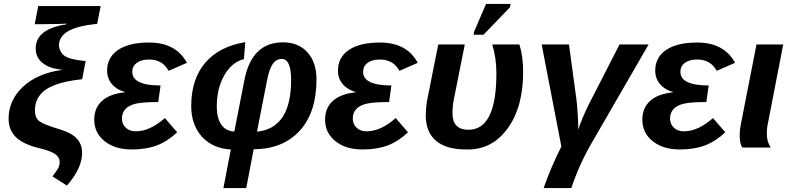

<svg xmlns="http://www.w3.org/2000/svg" viewBox="-20 -756 4056 984"><path d="M176 -725H496L478 -634Q374 -623 328 -595.5Q282 -568 282 -522Q287 -484 315 -467Q343 -450 419 -443L401 -350Q310 -340 260 -320Q159 -281 159 -190Q159 -154 180 -136Q202 -119 268 -99Q325 -82 349 -66Q401 -33 401 27Q401 106 323 195L249 148Q251 145 257 137Q263 129 265 126Q267 123 271.5 116.5Q276 110 278 106.5Q280 103 282 97Q284 91 285 86Q286 81 286 75Q286 50 262.5 33.5Q239 17 176 2Q96 -18 60 -54.5Q24 -91 24 -148Q24 -242 97.5 -311Q171 -380 298 -398V-399Q235 -404 199 -432.5Q163 -461 163 -508Q163 -607 319 -631L320 -635Q318 -635 311.5 -634.5Q305 -634 292.5 -633.5Q280 -633 268 -633Q239 -632 195 -632H158Z M676 -83Q748 -83 825 -151L888 -78Q838 -31 783.5 -10.5Q729 10 655 10Q569 10 516 -32.5Q463 -75 463 -143Q463 -203 503 -239Q543 -275 620 -283L621 -284Q578 -296 553.5 -325Q529 -354 529 -394Q529 -462 585 -500Q641 -538 744 -538Q882 -538 938 -434L844 -393Q813 -451 744 -451Q704 -451 681 -434Q658 -417 658 -388Q658 -318 803 -318L791 -233Q714 -233 677 -225Q605 -208 605 -148Q605 -120 624.5 -101.5Q644 -83 676 -83Z M1430 -539Q1510 -539 1556 -487.5Q1602 -436 1602 -349Q1602 -181 1517 -87Q1431 8 1280 9L1242 208H1125L1163 10Q1071 5 1016 -54Q960 -116 960 -212Q960 -350 1031.5 -434Q1103 -518 1237 -540L1230 -453Q1169 -438 1130 -371Q1091 -304 1091 -209Q1091 -151 1114 -117.5Q1137 -84 1181 -82L1232 -343Q1269 -539 1430 -539ZM1424 -454Q1395 -454 1377 -427Q1359 -400 1348 -341L1297 -81Q1472 -99 1472 -346Q1472 -454 1424 -454Z M1859 -83Q1931 -83 2008 -151L2071 -78Q2021 -31 1966.5 -10.5Q1912 10 1838 10Q1752 10 1699 -32.5Q1646 -75 1646 -143Q1646 -203 1686 -239Q1726 -275 1803 -283L1804 -284Q1761 -296 1736.5 -325Q1712 -354 1712 -394Q1712 -462 1768 -500Q1824 -538 1927 -538Q2065 -538 2121 -434L2027 -393Q1996 -451 1927 -451Q1887 -451 1864 -434Q1841 -417 1841 -388Q1841 -318 1986 -318L1974 -233Q1897 -233 1860 -225Q1788 -208 1788 -148Q1788 -120 1807.5 -101.5Q1827 -83 1859 -83Z M2226 -528H2362L2306 -247Q2299 -215 2299 -175Q2299 -91 2381 -91Q2524 -91 2524 -380Q2524 -459 2503 -528H2642Q2661 -468 2661 -390Q2662 -208 2581 -97Q2500 14 2368 10Q2267 10 2214.5 -34.5Q2162 -79 2162 -165Q2162 -200 2168 -237ZM2458 -578H2407L2410 -594L2471 -736H2597L2593 -718Z M2857 -5 2756 -528H2896L2934 -248Q2938 -224 2941 -166Q2944 -114 2944 -92Q2960 -144 2996 -218L3155 -528H3304L3014 -26Q2949 85 2908 208H2766Q2805 97 2857 -5Z M3485 -83Q3557 -83 3634 -151L3697 -78Q3647 -31 3592.5 -10.5Q3538 10 3464 10Q3378 10 3325 -32.5Q3272 -75 3272 -143Q3272 -203 3312 -239Q3352 -275 3429 -283L3430 -284Q3387 -296 3362.5 -325Q3338 -354 3338 -394Q3338 -462 3394 -500Q3450 -538 3553 -538Q3691 -538 3747 -434L3653 -393Q3622 -451 3553 -451Q3513 -451 3490 -434Q3467 -417 3467 -388Q3467 -318 3612 -318L3600 -233Q3523 -233 3486 -225Q3414 -208 3414 -148Q3414 -120 3433.5 -101.5Q3453 -83 3485 -83Z M3910 -71Q3910 -29 3930 0H3784Q3771 -20 3771 -61Q3771 -90 3776 -115L3857 -528H3994L3913 -111Q3910 -95 3910 -71Z"/></svg>

Font: Libra Sans
Style: Bold Italic
Weight: 700
Italic angle: -12°
Foundry: Context Ltd
Version: Version 1.002